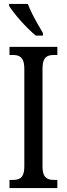

<svg xmlns="http://www.w3.org/2000/svg" viewBox="-20 -951 337 971"><path d="M28 0V-41H47Q63 -41 75.5 -46Q88 -51 95.5 -66Q103 -81 103 -110V-602Q103 -632 95.5 -647Q88 -662 75.5 -667.5Q63 -673 47 -673H28V-714H270V-673H251Q234 -673 221.5 -667.5Q209 -662 202 -647Q195 -632 195 -602V-111Q195 -82 202 -67Q209 -52 222 -46.5Q235 -41 251 -41H270V0ZM161 -771Q144 -785 124 -804.5Q104 -824 84.5 -846Q65 -868 49.5 -888Q34 -908 26 -921V-931H121Q129 -909 142.5 -882Q156 -855 171 -829Q186 -803 197 -784V-771Z"/></svg>

Font: Noto Serif Khmer ExtraCondensed
Style: Regular
Weight: 400
Width: 2
Designer: Danh Hong and the Monotype Design Team
Foundry: Monotype Imaging Inc.
Version: Version 2.004